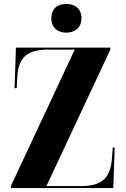

<svg xmlns="http://www.w3.org/2000/svg" viewBox="-20 -956 641 976"><path d="M317 -790C359 -790 394 -814 394 -863C394 -914 359 -936 317 -936C274 -936 241 -914 241 -863C241 -814 274 -790 317 -790ZM35 0H556L563 -206H553L549 -150C541 -49 497 -10 389 -10H216L541 -704V-714H61L54 -508H65L68 -564C73 -665 118 -704 228 -704H360L35 -10Z"/></svg>

Font: Noto Serif Display ExtraCondensed Black
Style: Regular
Weight: 900
Width: 2
Designer: Monotype Design Team
Foundry: Monotype Imaging Inc.
Version: Version 2.009